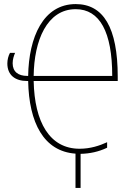

<svg xmlns="http://www.w3.org/2000/svg" viewBox="-20 -744 651 941"><path d="M351 -724C192 -724 121 -562 118 -372H113C70 -372 42 -392 42 -434C42 -453 48 -471 54 -485H29C21 -471 16 -451 16 -433C16 -376 54 -347 113 -347H118C122 -143 194 -2 350 9V177H375V10C420 9 463 0 505 -20V-47C468 -30 423 -15 370 -15C223 -15 149 -146 145 -347H557V-368C557 -610 486 -724 351 -724ZM351 -699C469 -699 530 -587 530 -372H145C147 -545 210 -699 351 -699Z"/></svg>

Font: Noto Sans Condensed Thin
Style: Regular
Weight: 100
Width: 3
Designer: Monotype Design Team
Foundry: Monotype Imaging Inc.
Version: Version 2.013